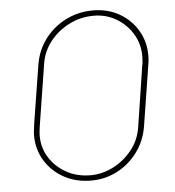

<svg xmlns="http://www.w3.org/2000/svg" viewBox="-52 -761 751 823"><g transform="rotate(-5 323.5 -350.0)"><path d="M308 13Q242 13 190.5 -15.5Q139 -44 109.5 -92.5Q80 -141 80 -201Q80 -213 82 -227Q84 -241 85 -251L125 -502Q135 -563 170.5 -610.5Q206 -658 260 -685.5Q314 -713 378 -713Q441 -713 490.5 -685Q540 -657 569 -608.5Q598 -560 598 -500Q598 -488 596.5 -474.5Q595 -461 593 -451L553 -199Q543 -137 507.5 -89Q472 -41 420 -14Q368 13 308 13ZM307 -10Q358 -10 405.5 -34.5Q453 -59 486.5 -101.5Q520 -144 528 -199L568 -458Q570 -466 571 -477.5Q572 -489 572 -499Q572 -552 546 -595Q520 -638 476.5 -664Q433 -690 379 -690Q322 -690 273 -665Q224 -640 191 -598Q158 -556 150 -504L108 -239Q107 -232 105.5 -220Q104 -208 104 -197Q104 -146 130.5 -103.5Q157 -61 203 -35.5Q249 -10 307 -10Z"/></g></svg>

Font: MuseoModerno Thin
Style: Italic
Weight: 100
Italic angle: -9°
Designer: Pablo Cosgaya, Héctor Gatti, Marcela Romero, and the Authors of The MuseoModerno Project.
Foundry: Omnibus-Type Team
Version: Version 1.003